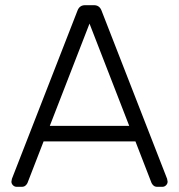

<svg xmlns="http://www.w3.org/2000/svg" viewBox="-20 -720 690 740"><path d="M148 -175 86 -15Q84 -10 78.5 -5Q73 0 64 0H44Q36 0 30 -6Q24 -12 24 -20L26 -31L279 -680Q287 -700 308 -700H342Q363 -700 371 -680L624 -31L626 -20Q626 -12 620 -6Q614 0 606 0H586Q577 0 571.5 -5Q566 -10 564 -15L502 -175ZM478 -235 325 -629 172 -235Z"/></svg>

Font: Hezaedrus Light
Style: Regular
Weight: 300
Designer: Hubert & Fischer
Foundry: Hubert & Fischer
Version: Version 1.10;September 3, 2019;FontCreator 11.5.0.2425 64-bi